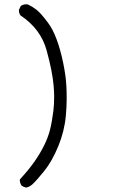

<svg xmlns="http://www.w3.org/2000/svg" viewBox="-20 -817 540 876"><path d="M280.3 -288.1Q284.2 -329.6 284.2 -365.2Q284.2 -400.9 283 -421.4Q281.7 -441.9 280.5 -454.1Q279.3 -466.3 277.3 -479Q275.4 -491.7 273.2 -504.6Q271 -517.6 268.1 -530.8Q242.2 -655.3 199.2 -712.9Q166 -757.8 146.5 -772.5Q127 -787.6 106.9 -796.9Q103 -797.4 99.1 -797.4Q85.9 -797.4 74.7 -789.6L66.9 -772.9Q66.4 -771 66.4 -769.5Q66.4 -755.9 73.7 -746.6Q166.5 -684.6 192.9 -586.4Q219.2 -490.7 224.6 -426.3Q227.1 -397 227.1 -377.7Q227.1 -358.4 226.3 -343.5Q225.6 -328.6 223.6 -311.5Q217.3 -261.2 208.3 -225.3Q199.2 -189.5 181.4 -153.6Q163.6 -117.7 138.2 -81.1Q112.8 -44.4 70.8 1.5Q70.3 2.9 70.3 5.6Q70.3 8.3 71.3 12.7Q72.8 21.5 78.1 29.3Q87.4 36.6 99.6 38.6Q114.3 36.6 129.4 22.5Q146.5 6.8 181.9 -36.9Q217.3 -80.6 245.6 -149.2Q273.9 -217.8 280.3 -288.1Z"/></svg>

Font: NaikaiFont
Style: Light
Weight: 300
Version: Version 1.89